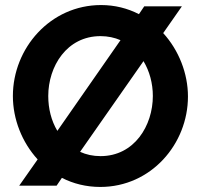

<svg xmlns="http://www.w3.org/2000/svg" viewBox="-20 -735 795 760"><path d="M626 -604 700 -710H551L530 -679C485 -702 435 -715 380 -715C179 -715 31 -544 31 -355C31 -263 67 -172 129 -104L56 0H204L225 -31C270 -8 321 5 377 5C578 5 724 -165 724 -353C724 -444 688 -536 626 -604ZM171 -355C171 -472 244 -592 378 -592C407 -592 434 -586 457 -576L207 -217C183 -257 171 -305 171 -355ZM378 -117C348 -117 321 -123 297 -134L548 -493C572 -453 585 -405 585 -355C585 -238 512 -117 378 -117Z"/></svg>

Font: FIGSv2-sans-serif
Style: Bold
Weight: 700
Designer: Matt McInerney, Pablo Impallari, Rodrigo Fuenzalida,Mirko Velimirovic
Foundry: Matt McInerney, Pablo Impallari, Rodrigo Fuenzalida
Version: Version 4.021;hotconv 1.0.109;makeotfexe 2.5.65596